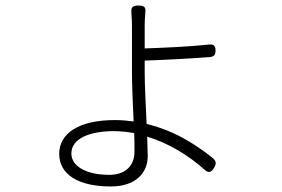

<svg xmlns="http://www.w3.org/2000/svg" viewBox="-20 -627 1020 694"><path d="M282 -133C309 -146 347 -153 391 -153C416 -153 440 -150 465 -146L466 -112V-78C466 -29 434 5 375 5C287 5 238 -29 238 -72C238 -99 254 -119 282 -133ZM656 -120C613 -145 564 -166 510 -179C507 -244 503 -317 503 -367V-408C563 -410 667 -415 740 -421C755 -423 759 -430 759 -445C759 -461 752 -468 736 -466C662 -458 563 -454 503 -452V-494V-536C503 -548 504 -564 505 -579C508 -600 503 -607 481 -607C459 -607 453 -601 455 -579C456 -565 457 -548 457 -536C457 -502 457 -411 457 -369C457 -320 460 -250 463 -188C441 -191 418 -193 395 -193C265 -193 194 -145 194 -71C194 6 267 47 380 47C473 47 514 -4 514 -63L512 -133C592 -109 664 -63 719 -14C734 0 744 -4 754 -21C762 -34 762 -44 751 -54C724 -76 692 -99 656 -120Z"/></svg>

Font: GenSenRounded2 TW L
Style: Regular
Weight: 300
Version: Version 2.100;PS 2.1;hotconv 16.6.51;makeotf.lib2.5.65220 DE